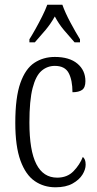

<svg xmlns="http://www.w3.org/2000/svg" viewBox="-20 -786 414 816"><path d="M216 10Q166 10 127.5 -16.5Q89 -43 67 -103.5Q45 -164 45 -264Q45 -372 66.5 -433Q88 -494 126 -519Q164 -544 213 -544Q275 -544 309 -515.5Q343 -487 343 -441Q343 -414 329 -404Q315 -394 288 -394Q288 -445 272 -475.5Q256 -506 213 -506Q181 -506 156.5 -485Q132 -464 118.5 -411.5Q105 -359 105 -265Q105 -146 134.5 -88.5Q164 -31 223 -31Q266 -31 292.5 -58.5Q319 -86 332 -119Q338 -114 341 -106.5Q344 -99 344 -86Q344 -66 330.5 -44Q317 -22 288.5 -6Q260 10 216 10ZM105 -619Q117 -638 131.5 -664Q146 -690 159.5 -717Q173 -744 181 -766H245Q257 -732 279.5 -690Q302 -648 320 -619V-606H297Q273 -633 251.5 -658.5Q230 -684 213 -716Q195 -684 173.5 -658.5Q152 -633 128 -606H105Z"/></svg>

Font: Noto Serif ExtraCondensed Light
Style: Regular
Weight: 300
Width: 2
Designer: Monotype Design Team
Foundry: Monotype Imaging Inc.
Version: Version 2.014; ttfautohint (v1.8.4.7-5d5b)